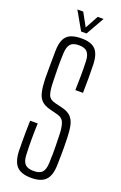

<svg xmlns="http://www.w3.org/2000/svg" viewBox="-179 -996 665 1051"><g transform="rotate(20 153.0 -470.5)"><path d="M155 6Q96 6 70 -20.8Q44 -47.5 41.5 -108.5Q41 -143 40.8 -170Q40.5 -197 41 -224.2Q41.5 -251.5 42.5 -286.5H86.5Q84.5 -240.5 84.5 -194.2Q84.5 -148 86.5 -103Q88 -66.5 103.5 -50.2Q119 -34 154 -34Q188.5 -34 203.2 -50.2Q218 -66.5 219.5 -103Q221 -134 221.2 -157.5Q221.5 -181 221 -206Q220.5 -231 219.5 -265.5Q219 -307 210 -334.2Q201 -361.5 171 -369.5L126 -381Q91 -389.5 73.2 -407.2Q55.5 -425 49 -455Q42.5 -485 41 -530Q40.5 -565 41 -608.8Q41.5 -652.5 42 -693Q42.5 -733.5 53.8 -758.5Q65 -783.5 89.5 -794.8Q114 -806 154 -806Q210.5 -806 235.5 -779.5Q260.5 -753 262 -692Q263 -663 263 -620.2Q263 -577.5 262 -528.5H217.5Q219 -570.5 219.2 -613Q219.5 -655.5 218 -697.5Q216.5 -733.5 201.5 -749.8Q186.5 -766 153 -766Q118.5 -766 104 -749.8Q89.5 -733.5 87.5 -697.5Q85.5 -656 85.8 -614.2Q86 -572.5 87.5 -530Q88.5 -479.5 97.2 -455.5Q106 -431.5 137.5 -424L181 -413.5Q216 -405 233.8 -386.8Q251.5 -368.5 258 -338.5Q264.5 -308.5 265.5 -265.5Q266.5 -230 266.5 -206.5Q266.5 -183 266.2 -161Q266 -139 265 -108.5Q263.5 -47.5 237.5 -20.8Q211.5 6 155 6ZM137.5 -840.5 77 -947H111L153.5 -870L195.5 -947H229.5L169 -840.5Z"/></g></svg>

Font: Big Shoulders Display Thin Light
Style: Regular
Weight: 300
Version: Version 2.002